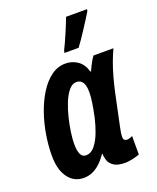

<svg xmlns="http://www.w3.org/2000/svg" viewBox="-145 -858 778 953"><g transform="rotate(-20 244.5 -381.0)"><path d="M131.8 9.8Q80.1 9.8 49.6 -32Q19 -73.7 19 -147.9Q19 -201.7 28.6 -258.5Q38.1 -315.4 56.6 -368.2Q75.2 -420.9 102.1 -463.1Q128.9 -505.4 163.1 -530.3Q197.3 -555.2 238.8 -555.2Q273.4 -555.2 301.8 -535.6Q330.1 -516.1 341.8 -475.1H345.2Q351.1 -489.3 357.7 -502Q364.3 -514.6 370.8 -525.9Q377.4 -537.1 383.8 -544.9H488.8Q475.1 -515.6 462.9 -482.4Q450.7 -449.2 440.7 -412.8Q430.7 -376.5 421.9 -336.9L386.2 -168Q382.8 -154.3 380.9 -140.6Q378.9 -127 378.9 -118.2Q378.9 -104.5 384 -99.9Q389.2 -95.2 397.9 -95.2Q403.3 -95.2 410.6 -97.2Q418 -99.1 426.8 -104V-5.9Q410.2 0 387.9 4.9Q365.7 9.8 352.1 9.8Q310.5 9.8 290.5 -3.9Q270.5 -17.6 264.4 -36.6Q258.3 -55.7 258.8 -70.8H255.9Q238.8 -45.9 219.5 -27.8Q200.2 -9.8 178.7 0Q157.2 9.8 131.8 9.8ZM179.2 -91.8Q207 -91.8 227.3 -117.2Q247.6 -142.6 261.5 -179.9Q275.4 -217.3 283.2 -252Q293.5 -299.3 297.6 -329.3Q301.8 -359.4 301.8 -381.8Q301.8 -416.5 290.8 -433.3Q279.8 -450.2 257.8 -450.2Q236.3 -450.2 218.3 -429Q200.2 -407.7 186.3 -373.8Q172.4 -339.8 162.8 -301Q153.3 -262.2 148.2 -226.1Q143.1 -189.9 143.1 -165Q143.1 -128.4 152.1 -110.1Q161.1 -91.8 179.2 -91.8ZM252 -606 255.4 -619.1Q261.7 -630.9 271 -651.6Q280.3 -672.4 290.3 -695.6Q300.3 -718.8 308.6 -739.5Q316.9 -760.3 321.3 -772H432.1L430.2 -762.2Q421.9 -748.5 408.7 -727.5Q395.5 -706.5 380.4 -683.3Q365.2 -660.2 351.3 -639.6Q337.4 -619.1 327.1 -606Z"/></g></svg>

Font: Open Sans Condensed
Style: Italic
Weight: 400
Width: 3
Italic angle: -12°
Designer: Monotype Design Team
Foundry: Monotype Imaging Inc.
Version: Version 3.000